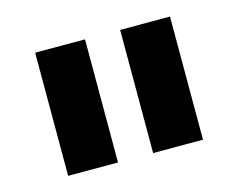

<svg xmlns="http://www.w3.org/2000/svg" viewBox="-58 -823 610 491"><g transform="rotate(-15 246.5 -577.0)"><path d="M425 -414V-740H293V-414ZM200 -414V-740H68V-414Z"/></g></svg>

Font: IBM Plex Thai Looped
Style: Bold
Weight: 700
Designer: Mike Abbink, Paul van der Laan, Pieter van Rosmalen, Ben Mitchell, Mark Frömberg
Foundry: Bold Monday
Version: Version 1.0